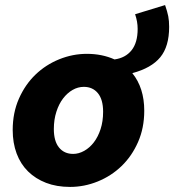

<svg xmlns="http://www.w3.org/2000/svg" viewBox="-20 -724 686 756"><path d="M256 12Q203 12 161.5 -4Q120 -20 90.5 -49Q61 -78 45.5 -119.5Q30 -161 30 -212Q30 -280 54.5 -335.5Q79 -391 119.5 -430Q160 -469 213 -490.5Q266 -512 322 -512Q382 -512 431 -490Q474 -496 498 -526Q522 -556 522 -610Q522 -625 519.5 -639Q517 -653 512 -668L630 -704Q639 -678 642.5 -660Q646 -642 646 -618Q646 -541 611 -498.5Q576 -456 501 -436Q548 -378 548 -288Q548 -220 523.5 -164.5Q499 -109 458.5 -70Q418 -31 365 -9.5Q312 12 256 12ZM268 -118Q290 -118 311.5 -130Q333 -142 349.5 -163.5Q366 -185 376 -215.5Q386 -246 386 -284Q386 -332 365.5 -357Q345 -382 310 -382Q287 -382 266 -370Q245 -358 228.5 -336.5Q212 -315 202 -284Q192 -253 192 -216Q192 -168 212.5 -143Q233 -118 268 -118Z"/></svg>

Font: Source Code Pro Black
Style: Italic
Weight: 900
Italic angle: -11°
Monospace: yes
Designer: Paul D. Hunt, Teo Tuominen
Foundry: Adobe Systems Incorporated
Version: Version 1.050;PS 1.000;hotconv 16.6.51;makeotf.lib2.5.65220